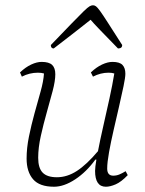

<svg xmlns="http://www.w3.org/2000/svg" viewBox="-20 -697 550 729"><path d="M185 12Q130 12 105.5 -16.5Q81 -45 81 -95Q81 -135 90 -179Q99 -223 111 -266.5Q123 -310 134 -349Q145 -388 147 -418Q137 -421 124 -421Q92 -421 63 -406L56 -422Q77 -442 98.5 -452Q120 -462 138 -462Q166 -462 178 -450.5Q190 -439 190 -415Q190 -390 180 -352Q170 -314 157.5 -270Q145 -226 135 -181Q125 -136 125 -98Q125 -59 142 -41.5Q159 -24 196 -24Q235 -24 272 -48Q309 -72 352 -123Q360 -165 372 -217.5Q384 -270 395.5 -322.5Q407 -375 414 -418Q405 -421 392 -421Q362 -421 333 -406L325 -422Q346 -442 367.5 -452Q389 -462 407 -462Q434 -462 445 -450.5Q456 -439 456 -417Q456 -403 449 -369.5Q442 -336 432 -292.5Q422 -249 411.5 -203.5Q401 -158 394 -119Q387 -80 387 -57Q387 -30 410 -30Q422 -30 433 -34.5Q444 -39 457 -47L465 -32Q440 -6 419 3Q398 12 382 12Q341 12 341 -48Q341 -62 346 -91H342Q308 -44 265.5 -16Q223 12 185 12ZM333 -677Q339 -677 344.5 -673Q350 -669 360.5 -654.5Q371 -640 390.5 -609.5Q410 -579 444 -526Q444 -513 428 -513Q388 -554 360.5 -582.5Q333 -611 324 -622Q311 -612 295.5 -599.5Q280 -587 254 -567Q228 -547 184 -513Q173 -513 173 -526Q224 -579 253.5 -609.5Q283 -640 298 -654.5Q313 -669 320 -673Q327 -677 333 -677Z"/></svg>

Font: Petrona ExtraLight
Style: Italic
Weight: 200
Italic angle: -9°
Designer: Ringo R. Seeber
Foundry: Ringo R. Seeber
Version: Version 2.001; ttfautohint (v1.8.3)